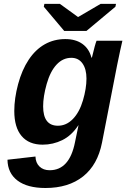

<svg xmlns="http://www.w3.org/2000/svg" viewBox="-20 -733 640 965"><path d="M208.5 211.9Q117.7 211.9 68.1 174.6Q18.6 137.2 17.6 69.8L158.2 53.7Q159.2 85.4 178.5 104Q197.8 122.6 229.5 122.6Q329.1 122.6 356.9 -18.1L374.5 -103H373.5Q339.8 -51.8 293.2 -28.8Q246.6 -5.9 194.3 -5.9Q125.5 -5.9 88.6 -49.3Q51.8 -92.8 51.8 -175.3Q51.8 -238.3 71 -310.1Q90.3 -381.8 124.3 -432.9Q158.2 -483.9 204.8 -510.3Q251.5 -536.6 308.1 -536.6Q360.4 -536.6 394.3 -512.2Q428.2 -487.8 439.5 -443.4H441.9Q458 -511.2 465.3 -528.3H595.2L584 -479L568.8 -406.2L492.7 -16.1Q470.7 95.7 397.5 153.8Q324.2 211.9 208.5 211.9ZM414.6 -337.9Q414.6 -386.2 394.5 -414.3Q374.5 -442.4 338.4 -442.4Q295.9 -442.4 264.2 -408.2Q232.4 -374 214.6 -310.8Q196.8 -247.6 196.8 -198.7Q196.8 -101.1 271 -101.1Q313.5 -101.1 346.4 -135Q379.4 -168.9 397 -228.8Q414.6 -288.6 414.6 -337.9ZM414.6 -577.6H302.7L200.2 -699.2L203.1 -713.4H281.2L371.6 -647.9H373.5L485.4 -713.4H563L560.1 -699.2Z"/></svg>

Font: Liberation Mono
Style: Bold Italic
Weight: 700
Italic angle: -12°
Monospace: yes
Designer: Steve Matteson
Foundry: Ascender Corporation
Version: Version 2.1.5